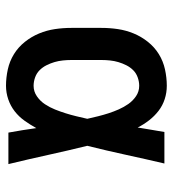

<svg xmlns="http://www.w3.org/2000/svg" viewBox="12 -580 576 640"><g transform="rotate(90 300.0 -260.0)"><path d="M266 8Q239 8 211.5 2Q184 -4 160.5 -18.5Q137 -33 119.5 -55Q102 -77 91.5 -102.5Q81 -128 77 -155Q73 -182 73 -210V-310Q73 -338 77 -365Q81 -392 91.5 -417.5Q102 -443 119.5 -465Q137 -487 160.5 -501.5Q184 -516 211.5 -522Q239 -528 266 -528Q289 -528 310.5 -521Q332 -514 349.5 -500.5Q367 -487 381 -469Q395 -451 405 -431Q409 -454 412.5 -476Q416 -498 420 -520H525Q510 -456 496 -391.5Q482 -327 466 -263Q482 -198 496.5 -132Q511 -66 527 0H422Q418 -23 414 -46.5Q410 -70 407 -93Q396 -73 382.5 -54Q369 -35 351 -21Q333 -7 311 0.5Q289 8 266 8ZM266 -84Q285 -84 301 -95Q317 -106 327.5 -122Q338 -138 345 -155.5Q352 -173 357.5 -190.5Q363 -208 367.5 -226.5Q372 -245 376 -263Q372 -281 367.5 -299Q363 -317 357.5 -334Q352 -351 344.5 -368Q337 -385 326.5 -400Q316 -415 300.5 -425.5Q285 -436 266 -436Q252 -436 238 -431Q224 -426 214 -416Q204 -406 197.5 -393Q191 -380 187 -366.5Q183 -353 181.5 -338.5Q180 -324 180 -310V-210Q180 -196 181.5 -181.5Q183 -167 187 -153.5Q191 -140 197.5 -127Q204 -114 214 -104Q224 -94 238 -89Q252 -84 266 -84Z"/></g></svg>

Font: Iosevka Etoile Semibold
Style: Regular
Weight: 600
Designer: Belleve Invis
Foundry: Belleve Invis
Version: Version 22.1.2; ttfautohint (v1.8.4)